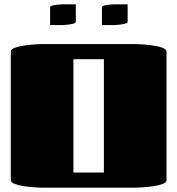

<svg xmlns="http://www.w3.org/2000/svg" viewBox="-20 -869 821 889"><path d="M606 0H175Q166 0 143 -1.5Q120 -3 94 -6.5Q68 -10 49 -17Q30 -24 30 -35V-630Q30 -641 49 -648Q68 -655 94 -658.5Q120 -662 143 -663.5Q166 -665 175 -665H606Q615 -665 638 -663.5Q661 -662 687 -658.5Q713 -655 732 -648Q751 -641 751 -630V-35Q751 -24 732 -17Q713 -10 687 -6.5Q661 -3 638 -1.5Q615 0 606 0ZM320 -70H461V-595H320ZM571 -849V-768Q571 -762 558 -759Q545 -756 530.5 -754.5Q516 -753 511 -753H452V-835Q452 -841 465 -844Q478 -847 492.5 -848Q507 -849 511 -849ZM331 -849V-768Q331 -762 318 -759Q305 -756 290.5 -754.5Q276 -753 271 -753H212V-835Q212 -841 225 -844Q238 -847 252.5 -848Q267 -849 271 -849Z"/></svg>

Font: Gajraj One
Style: Regular
Weight: 400
Designer: Saurabh Sharma
Foundry: Saurabh Sharma
Version: Version 1.000